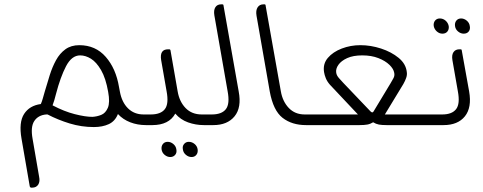

<svg xmlns="http://www.w3.org/2000/svg" viewBox="-20 -576 2225 884"><path d="M641 -49H674L683 0H652Q613 0 579.5 -13Q546 -26 523 -51Q510 -18 481 -4.5Q452 9 412 9Q355 9 301 -7.5Q247 -24 199 -49H193Q156 -46 138 -19Q120 8 130 63L160 237Q165 260 156 274Q147 288 128 288H124Q119 288 117 282L79 62Q66 -13 91 -51.5Q116 -90 168 -97Q173 -108 177 -122.5Q181 -137 186 -154Q197 -192 209 -230Q221 -268 238 -299Q255 -330 281 -349Q307 -368 345 -368Q420 -368 467 -314Q514 -260 528 -175L532 -154Q541 -105 569.5 -77Q598 -49 641 -49ZM405 -38Q426 -39 446 -47Q466 -55 476.5 -79.5Q487 -104 478 -153Q467 -216 445.5 -253Q424 -290 399 -305.5Q374 -321 349 -321Q310 -321 284 -271Q258 -221 238 -144Q234 -128 230 -114.5Q226 -101 222 -91Q275 -63 324 -50.5Q373 -38 405 -38Z M909 -49H942L950 0H919Q881 0 846 -12.5Q811 -25 787 -53Q758 0 681 0H658L650 -49H674Q720 -49 739 -73.5Q758 -98 747 -156L722 -299Q714 -349 754 -349H759Q764 -349 765 -344L798 -155Q806 -108 834.5 -78.5Q863 -49 909 -49ZM752 77Q766 77 778 87Q790 97 792 112Q795 127 786.5 137Q778 147 764 147Q750 147 738 137Q726 127 724 112Q722 97 730 87Q738 77 752 77ZM849 77Q864 77 876 87Q888 97 890 112Q892 127 884 137Q876 147 862 147Q848 147 836 137Q824 127 822 112Q819 97 827.5 87Q836 77 849 77Z M962 0H939L931 -49H955Q1001 -49 1020 -73.5Q1039 -98 1028 -156L967 -505Q963 -529 971.5 -542.5Q980 -556 998 -556H1003Q1009 -556 1009 -551L1079 -155Q1093 -81 1060 -40.5Q1027 0 962 0Z M1425 0H1389Q1324 0 1281 -33.5Q1238 -67 1222 -155L1161 -504Q1157 -528 1166 -542Q1175 -556 1193 -556H1198Q1203 -556 1203 -550L1273 -156Q1281 -109 1309.5 -79Q1338 -49 1383 -49H1416Z M1752 -49H1999L2008 0H1760Q1738 0 1724.5 -2.5Q1711 -5 1698 -13Q1685 -5 1671 -2.5Q1657 0 1635 0H1410L1402 -49H1628L1499 -186Q1486 -201 1480 -216Q1474 -231 1472 -244Q1466 -282 1489.5 -309.5Q1513 -337 1553.5 -352.5Q1594 -368 1639 -368Q1687 -368 1734.5 -352.5Q1782 -337 1815.5 -309.5Q1849 -282 1853 -244Q1855 -231 1850 -217Q1845 -203 1837 -189ZM1561 -194 1686 -63Q1695 -54 1700 -63L1779 -194Q1785 -204 1791.5 -216Q1798 -228 1795 -241Q1792 -259 1773 -277.5Q1754 -296 1722 -308.5Q1690 -321 1648 -321Q1606 -321 1578.5 -308.5Q1551 -296 1538 -277.5Q1525 -259 1528 -241Q1530 -228 1541 -216Q1552 -204 1561 -194Z M2017 -421Q2003 -421 1991.5 -431Q1980 -441 1977 -456Q1975 -471 1983 -481Q1991 -491 2005 -491Q2020 -491 2031.5 -481Q2043 -471 2046 -456Q2048 -441 2040 -431Q2032 -421 2017 -421ZM2115 -421Q2101 -421 2089 -431Q2077 -441 2075 -456Q2073 -471 2081 -481Q2089 -491 2103 -491Q2117 -491 2129 -481Q2141 -471 2143 -456Q2146 -441 2138 -431Q2130 -421 2115 -421ZM2022 0H2000L1991 -49H2016Q2061 -49 2080 -73.5Q2099 -98 2088 -156L2063 -299Q2059 -323 2068 -336Q2077 -349 2095 -349H2100Q2106 -349 2106 -344L2140 -155Q2153 -81 2120.5 -40.5Q2088 0 2022 0Z"/></svg>

Font: Zain Light
Style: Italic
Weight: 300
Italic angle: -10°
Designer: Zain,Boutros
Foundry: Mobile Telecommunications Company (Zain), 2024
Version: Version 1.51; ttfautohint (v1.8.4)